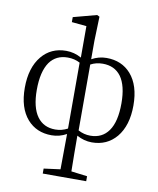

<svg xmlns="http://www.w3.org/2000/svg" viewBox="-108 -868 1002 1214"><g transform="rotate(10 393.0 -261.5)"><path d="M251 262V230L357 216Q359 94 359 -11Q314 14 263 14Q166 14 107 -53Q45 -124 45 -253Q45 -382 107 -457Q166 -528 263 -528Q315 -528 361 -502V-704L266 -713V-745L416 -785L432 -777L427 -622V-503Q472 -528 522 -528Q620 -528 679 -461Q741 -390 741 -261Q741 -132 679 -57Q619 14 522 14Q471 14 425 -12Q425 95 427 217L530 230V262ZM280 -26Q322 -26 359 -46V-469Q324 -488 280 -488Q205 -488 164 -431Q122 -370 122 -253Q122 -140 164 -82Q205 -26 280 -26ZM505 -26Q581 -26 622 -84Q664 -143 664 -261Q664 -375 622 -433Q581 -488 505 -488Q462 -488 427 -469V-46Q464 -26 505 -26Z"/></g></svg>

Font: Cactus Classical Serif
Style: Regular
Weight: 400
Designer: Henry Chan (via Glyphwiki)、田海東、宇文滿月
Foundry: Moonlit Owen
Version: Version 1.000